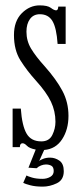

<svg xmlns="http://www.w3.org/2000/svg" viewBox="-20 -548 302 715"><path d="M139 147Q112 147 93 142Q74 137 66.5 133L78.5 105.5Q83.5 108.5 99.2 113.2Q115 118 138.5 118Q154 118 167 110.8Q180 103.5 180 89Q180 74 171.2 69.2Q162.5 64.5 151 64.5Q142.5 64.5 132.8 68.2Q123 72 116.5 78.5L86 76.5L113 9Q89.5 4.5 80.5 -5Q71.5 -14.5 64 -14.5Q54 -14.5 54 0H27V-143.5H57.5Q62 -80 78.8 -50.8Q95.5 -21.5 134 -21.5Q163 -21.5 174.8 -45.2Q186.5 -69 186.5 -94.5Q186.5 -134 169.8 -169.2Q153 -204.5 114 -247.5Q80.5 -284.5 56.2 -323Q32 -361.5 32 -417.5Q32 -469.5 61.2 -498.8Q90.5 -528 127.5 -528Q157 -528 169.2 -518.8Q181.5 -509.5 189 -509.5Q196.5 -509.5 197 -523.5H224.5V-384.5H194.5Q190.5 -444.5 175.2 -469.8Q160 -495 128.5 -495Q104.5 -495 91.5 -477Q78.5 -459 78.5 -430Q78.5 -395.5 95.8 -366.8Q113 -338 147 -300.5Q189.5 -252.5 212.2 -210Q235 -167.5 235 -116.5Q235 -65.5 211.2 -29.2Q187.5 7 144.5 10.5L126 51.5Q128.5 48.5 140 43.8Q151.5 39 166.5 39Q185 39 201.2 50.2Q217.5 61.5 217.5 89.5Q217.5 122 191.5 134.5Q165.5 147 139 147Z"/></svg>

Font: Imbue 10pt Light
Style: Regular
Weight: 300
Designer: Tyler Finck
Foundry: Etcetera Type Company
Version: Version 1.102; ttfautohint (v1.8.3)